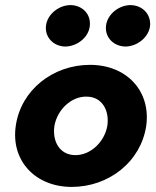

<svg xmlns="http://www.w3.org/2000/svg" viewBox="-20 -725 612 755"><path d="M397 -625C391 -579 426 -543 473 -542C518 -542 564 -577 570 -622C575 -668 541 -704 494 -705C448 -705 403 -670 397 -625ZM161 -625C155 -579 190 -543 236 -542C282 -542 328 -577 333 -622C339 -668 305 -704 258 -705C212 -705 167 -670 161 -625ZM42 -230C22 -93 119 10 262 10C408 10 534 -89 555 -230C574 -367 478 -470 334 -470C188 -470 62 -371 42 -230ZM194 -230C205 -293 260 -347 322 -345C382 -344 411 -290 402 -230C391 -167 336 -114 275 -115C214 -116 185 -170 194 -230Z"/></svg>

Font: Jost*
Style: Bold Italic
Weight: 700
Italic angle: -10°
Version: Version 3.7